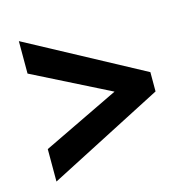

<svg xmlns="http://www.w3.org/2000/svg" viewBox="-81 -656 659 663"><g transform="rotate(-15 248.5 -325.0)"><path d="M42 -190 316 -322 42 -460V-576L453 -355V-286L42 -74Z"/></g></svg>

Font: Noto Sans Gurmukhi UI Condensed
Style: Bold
Weight: 700
Width: 3
Designer: Jelle Bosma - Monotype Design Team
Foundry: Monotype Imaging Inc.
Version: Version 2.004; ttfautohint (v1.8.4.7-5d5b)